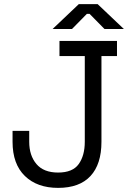

<svg xmlns="http://www.w3.org/2000/svg" viewBox="-20 -899 634 933"><path d="M41 -210V-263.2H122V-210Q122 -143.5 157 -102Q192 -60.5 262.2 -60.5Q333.2 -60.5 362.6 -101.9Q392 -143.2 392 -210V-626.5H269V-700H548.5V-626.5H473V-210Q473 -101 419.6 -43.5Q366.2 14 262.5 14Q160.5 14 100.8 -43.9Q41 -101.8 41 -210ZM235.5 -758 363 -879H454.5L582 -758H487.8L415.5 -831.5H402L329.8 -758Z"/></svg>

Font: Space 7353
Style: Regular
Weight: 400
Designer: Christine Claussen + Ruben Lyon  (Space 7353)
Version: Version 1.000;FEAKit 1.0